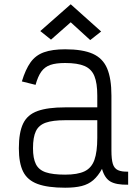

<svg xmlns="http://www.w3.org/2000/svg" viewBox="-20 -862 640 896"><path d="M284 14Q203 14 155.5 -3.5Q108 -21 88 -61Q68 -101 68 -170Q68 -244 88 -285.5Q108 -327 155.5 -344Q203 -361 284 -361H434V-416Q434 -474 420.5 -507Q407 -540 374.5 -554Q342 -568 284 -568Q241 -568 215 -559Q189 -550 173 -528Q157 -506 146 -466L82 -482Q99 -538 122.5 -571Q146 -604 185 -618Q224 -632 284 -632Q366 -632 413 -611Q460 -590 480 -542.5Q500 -495 500 -416V-160Q500 -119 506.5 -97.5Q513 -76 530.5 -68Q548 -60 578 -61V0Q522 1 495 -15Q468 -31 456 -74Q438 -41 415.5 -21.5Q393 -2 361.5 6Q330 14 284 14ZM284 -47Q342 -47 374.5 -62.5Q407 -78 420.5 -115.5Q434 -153 434 -219V-301H284Q226 -301 193.5 -289.5Q161 -278 147.5 -250Q134 -222 134 -170Q134 -123 147.5 -96Q161 -69 193.5 -58Q226 -47 284 -47ZM401 -675 310 -758 218 -677 168 -717 310 -842 452 -715Z"/></svg>

Font: Victor Mono Light
Style: Regular
Weight: 300
Monospace: yes
Designer: Rune Bjørnerås
Version: Version 1.561;gftools[0.9.30]